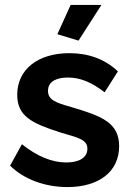

<svg xmlns="http://www.w3.org/2000/svg" viewBox="-20 -750 534 780"><path d="M299 -585 392 -730H267L213 -611ZM254 10C381 10 464 -52 464 -156C464 -251 395 -278 270 -315C206 -333 175 -344 175 -381C175 -422 214 -435 256 -435C306 -435 352 -416 405 -375L459 -460C404 -512 336 -534 262 -534C134 -534 50 -468 50 -365C50 -278 109 -249 225 -212C295 -191 335 -184 335 -146C335 -109 301 -90 249 -90C192 -90 132 -114 69 -164L21 -77C79 -20 165 10 254 10Z"/></svg>

Font: FIGSv2-sans-serif
Style: Bold
Weight: 700
Designer: Matt McInerney, Pablo Impallari, Rodrigo Fuenzalida,Mirko Velimirovic
Foundry: Matt McInerney, Pablo Impallari, Rodrigo Fuenzalida
Version: Version 4.021;hotconv 1.0.109;makeotfexe 2.5.65596